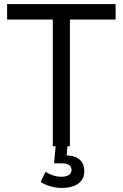

<svg xmlns="http://www.w3.org/2000/svg" viewBox="-20 -720 604 945"><path d="M240 0V-624H15V-700H549V-624H324V0ZM180 176 204 126Q221 136 240.5 143Q260 150 284 150Q304 150 318 142Q332 134 332 116Q332 100 319.5 92Q307 84 283 84H246L256 -21H314L308 45Q347 45 371 65Q395 85 395 123Q395 151 380 169.5Q365 188 340 196.5Q315 205 285 205Q255 205 228 197Q201 189 180 176Z"/></svg>

Font: Space Grotesk Frontify
Style: Regular
Weight: 400
Designer: Florian Karsten
Version: Version 2.000